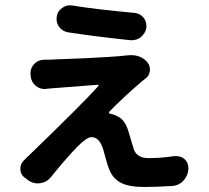

<svg xmlns="http://www.w3.org/2000/svg" viewBox="-20 -664 806 741"><path d="M243.2 -539.1Q220.7 -543 208 -560.5Q198.2 -574.2 198.2 -590.8Q198.2 -595.7 199.2 -600.6Q202.1 -622.1 220.7 -633.8Q234.4 -643.6 250 -643.6Q254.9 -643.6 259.8 -642.6Q349.6 -627.9 499 -614.3Q520.5 -612.3 534.2 -595.7Q544.9 -582 544.9 -565.4Q544.9 -561.5 544.9 -556.6Q541 -535.2 523.4 -520.5Q507.8 -508.8 489.3 -508.8Q486.3 -508.8 483.4 -508.8Q345.7 -523.4 243.2 -539.1ZM469.7 -450.2Q477.5 -451.2 485.4 -451.2Q524.4 -451.2 547.9 -424.8Q558.6 -412.1 558.6 -396.5Q558.6 -393.6 558.6 -391.6Q556.6 -372.1 541 -360.4Q533.2 -354.5 528.3 -350.6Q456.1 -289.1 401.4 -232.4Q400.4 -230.5 400.9 -228.5Q401.4 -226.6 403.3 -225.6Q414.1 -223.6 423.8 -219.7Q435.5 -213.9 437.5 -212.9Q462.9 -199.2 475.6 -157.2Q478.5 -146.5 486.3 -121.6Q494.1 -96.7 497.1 -85.9Q509.8 -53.7 553.7 -53.7Q599.6 -53.7 653.3 -61.5Q657.2 -61.5 661.1 -61.5Q678.7 -61.5 692.4 -49.8Q708 -35.2 707 -13.7V-10.7Q705.1 14.6 688 33.2Q670.9 51.8 646.5 53.7Q583 57.6 536.1 57.6Q475.6 57.6 444.8 40.5Q414.1 23.4 401.4 -10.7Q395.5 -24.4 387.7 -53.2Q379.9 -82 377.9 -88.9Q363.3 -134.8 333 -134.8Q315.4 -134.8 279.3 -98.6Q237.3 -55.7 174.8 21.5Q159.2 40 134.8 43Q129.9 43.9 126 43.9Q107.4 43.9 90.8 33.2L78.1 23.4Q58.6 10.7 58.6 -12.7Q58.6 -33.2 74.2 -46.9Q76.2 -48.8 77.1 -49.8Q303.7 -268.6 359.4 -332Q361.3 -333 360.4 -335Q359.4 -336.9 357.4 -336.9Q191.4 -324.2 180.7 -323.2Q170.9 -322.3 160.2 -321.3Q156.2 -320.3 153.3 -320.3Q133.8 -320.3 119.1 -332Q100.6 -346.7 98.6 -369.1L97.7 -378.9Q96.7 -401.4 112.3 -417.5Q127.9 -433.6 151.4 -433.6Q163.1 -433.6 173.8 -433.6Q181.6 -434.6 227.1 -436Q272.5 -437.5 313 -439.5Q353.5 -441.4 399.9 -444.3Q446.3 -447.3 469.7 -450.2Z"/></svg>

Font: Gen Jyuu Gothic P Bold
Style: Bold
Weight: 700
Designer: [Source Han Sans]
Ryoko NISHIZUKA  (kana & ideographs); Paul D. Hunt (Latin, Greek & Cyrillic); Wenlong ZHANG  (bopomofo
Version: Version 1.002.20150607